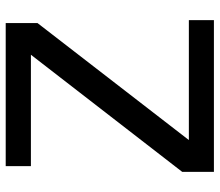

<svg xmlns="http://www.w3.org/2000/svg" viewBox="-68 -694 762 666"><g transform="rotate(-90 313.0 -361.0)"><path d="M576.2 0H49.8V-109.9L456.1 -634.8H69.8V-722.2H565.9V-611.8L160.2 -86.9H576.2Z"/></g></svg>

Font: Perun
Style: Regular
Weight: 400
Version: Version 1.0000